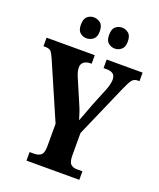

<svg xmlns="http://www.w3.org/2000/svg" viewBox="-165 -1020 928 1120"><g transform="rotate(20 299.0 -460.0)"><path d="M137 0V-53H165Q191 -53 207 -65.5Q223 -78 223 -121V-260L72 -608Q59 -638 49 -649.5Q39 -661 13 -661H2V-714H301V-661H294Q268 -661 253 -649Q238 -637 238 -616Q238 -591 251 -561L311 -421Q324 -392 331 -370.5Q338 -349 345 -326Q354 -350 365 -378.5Q376 -407 388 -440L434 -553Q442 -575 445 -590.5Q448 -606 448 -614Q448 -640 434 -650.5Q420 -661 391 -661H375V-714H598V-661H588Q565 -661 552.5 -645.5Q540 -630 520 -584L378 -259V-122Q378 -78 393 -65.5Q408 -53 429 -53H465V0ZM398 -790Q374 -790 356.5 -804.5Q339 -819 339 -854Q339 -891 356.5 -905.5Q374 -920 398 -920Q418 -920 436.5 -905.5Q455 -891 455 -854Q455 -819 436.5 -804.5Q418 -790 398 -790ZM221 -790Q199 -790 181.5 -804.5Q164 -819 164 -854Q164 -891 181.5 -905.5Q199 -920 221 -920Q244 -920 262.5 -905.5Q281 -891 281 -854Q281 -819 262.5 -804.5Q244 -790 221 -790Z"/></g></svg>

Font: Noto Serif ExtraCondensed ExtraBold
Style: Regular
Weight: 800
Width: 2
Designer: Monotype Design Team
Foundry: Monotype Imaging Inc.
Version: Version 2.013; ttfautohint (v1.8.4.7-5d5b)